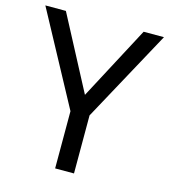

<svg xmlns="http://www.w3.org/2000/svg" viewBox="-107 -800 781 885"><g transform="rotate(15 283.0 -357.0)"><path d="M283 -363 469 -714H566L328 -277V0H238V-273L0 -714H98Z"/></g></svg>

Font: Noto Sans Rejang
Style: Regular
Weight: 400
Designer: Monotype Design Team
Foundry: Monotype Imaging Inc.
Version: Version 2.001; ttfautohint (v1.8.4.7-5d5b)